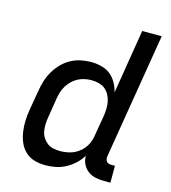

<svg xmlns="http://www.w3.org/2000/svg" viewBox="-110 -824 821 922"><g transform="rotate(15 300.0 -363.5)"><path d="M200 8Q172 8 145.5 0.5Q119 -7 100 -25Q81 -43 70.5 -67.5Q60 -92 56 -119Q52 -146 53 -174.5Q54 -203 59 -231L76 -331Q80 -356 88 -381Q96 -406 109.5 -429Q123 -452 142 -471.5Q161 -491 184.5 -504Q208 -517 234 -522.5Q260 -528 285 -528Q311 -528 336.5 -521.5Q362 -515 381 -500Q400 -485 412.5 -463Q425 -441 431 -416L483 -735H580L477 -111Q476 -104 477 -97Q478 -90 482 -85Q486 -80 492.5 -78Q499 -76 506 -76H524V8H492Q470 8 449 3.5Q428 -1 411.5 -13.5Q395 -26 385.5 -45.5Q376 -65 377 -87Q363 -64 343 -45.5Q323 -27 299.5 -14.5Q276 -2 250.5 3Q225 8 200 8ZM251 -76Q275 -76 299.5 -82.5Q324 -89 345 -105.5Q366 -122 378 -145Q390 -168 393 -192L410 -292Q413 -311 413.5 -329.5Q414 -348 410.5 -365.5Q407 -383 398.5 -398.5Q390 -414 377 -424.5Q364 -435 346 -439.5Q328 -444 309 -444Q293 -444 276 -440.5Q259 -437 243.5 -429Q228 -421 215 -408.5Q202 -396 192.5 -381Q183 -366 178 -350Q173 -334 170 -317L154 -217Q151 -200 150.5 -182Q150 -164 153 -147.5Q156 -131 165 -117Q174 -103 187 -93Q200 -83 217 -79.5Q234 -76 251 -76Z"/></g></svg>

Font: Iosevka Custom Medium
Style: Italic
Weight: 500
Italic angle: -9°
Designer: Belleve Invis
Foundry: Belleve Invis
Version: Version 27.0.1